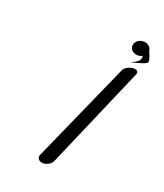

<svg xmlns="http://www.w3.org/2000/svg" viewBox="-141 -551 555 648"><g transform="rotate(30 136.5 -227.5)"><path d="M258 -382C260 -392 252 -398 238 -394C224 -390 211 -379 209 -369L113 16C110 27 118 37 133 36C148 34 162 23 165 10ZM199 -457C202 -444 217 -436 233 -440C238 -441 243 -444 246 -447C252 -427 237 -419 220 -407C242 -416 272 -430 273 -437C274 -447 262 -463 256 -473C252 -487 236 -494 220 -489C204 -484 196 -470 199 -457Z"/></g></svg>

Font: Hi. Perspective
Style: Perspective
Weight: 400
Designer: Mew Too, Robert Jablonski
Foundry: Cannot Into Space Fonts
Version: Version 1.996